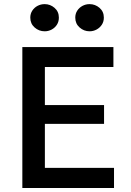

<svg xmlns="http://www.w3.org/2000/svg" viewBox="-20 -934 652 954"><path d="M91 0V-700H543.5V-601H203V-412H497V-318.5H203V-100H546.5V0ZM202 -778.5Q173.5 -778.5 152 -797.5Q130.5 -816.5 130.5 -846.5Q130.5 -866 140.5 -881.2Q150.5 -896.5 166.8 -905Q183 -913.5 202 -913.5Q229.5 -913.5 251 -895Q272.5 -876.5 272.5 -846.5Q272.5 -826.5 262.8 -811.2Q253 -796 236.8 -787.2Q220.5 -778.5 202 -778.5ZM425 -778.5Q397 -778.5 375.5 -797.5Q354 -816.5 354 -846.5Q354 -866 363.8 -881Q373.5 -896 389.8 -904.8Q406 -913.5 425 -913.5Q453 -913.5 474.5 -895Q496 -876.5 496 -846.5Q496 -826.5 486 -811.2Q476 -796 459.8 -787.2Q443.5 -778.5 425 -778.5Z"/></svg>

Font: Geologica EX
Style: Regular
Weight: 400
Designer: Sindre Bremnes, Frode Helland
Foundry: Monokrom Skriftforlag AS
Version: Version 1.010;gftools[0.9.28]